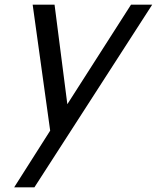

<svg xmlns="http://www.w3.org/2000/svg" viewBox="-20 -560 670 820"><path d="M539.5 -540 267.6 -115 213 -540H119.5L194.3 -2L40.5 240H127L630 -540Z"/></svg>

Font: Manrope
Style: MediumItalic
Weight: 500
Italic angle: -15°
Designer: Mikhail Sharanda
Foundry: Mikhail Sharanda
Version: Version 4.502;hotconv 1.0.109;makeotfexe 2.5.65596